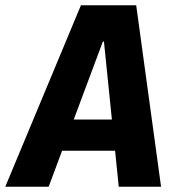

<svg xmlns="http://www.w3.org/2000/svg" viewBox="-50 -706 670 726"><path d="M-30 0 256 -686H465L559 0H399L343 -549H339L134 0ZM117 -136 134 -254H460L443 -136Z"/></svg>

Font: Chivo Mono
Style: Bold Italic
Weight: 700
Italic angle: -8.05°
Monospace: yes
Version: Version 1.008